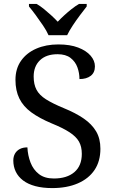

<svg xmlns="http://www.w3.org/2000/svg" viewBox="-20 -951 584 981"><path d="M247 10Q198 10 160.5 0Q123 -10 98 -29Q73 -48 60.5 -74Q48 -100 48 -131Q48 -151 56.5 -166Q65 -181 81 -189.5Q97 -198 120 -198Q122 -157 136 -120.5Q150 -84 179 -61.5Q208 -39 255 -39Q322 -39 360 -71.5Q398 -104 398 -165Q398 -202 383.5 -227.5Q369 -253 335.5 -275Q302 -297 243 -321Q181 -347 140 -377Q99 -407 79 -447.5Q59 -488 59 -543Q59 -600 87.5 -640.5Q116 -681 165.5 -702.5Q215 -724 278 -724Q338 -724 379.5 -708Q421 -692 443 -666.5Q465 -641 465 -612Q465 -580 443.5 -563.5Q422 -547 386 -547Q386 -578 375.5 -607Q365 -636 340.5 -655Q316 -674 274 -674Q216 -674 184 -643Q152 -612 152 -560Q152 -520 166.5 -492.5Q181 -465 215 -443.5Q249 -422 307 -398Q366 -374 407.5 -345.5Q449 -317 471 -280Q493 -243 493 -191Q493 -127 463 -82.5Q433 -38 377.5 -14Q322 10 247 10ZM228 -771Q218 -794 200 -820.5Q182 -847 163 -873Q144 -899 128 -918V-931H167Q186 -920 205 -904.5Q224 -889 242 -872.5Q260 -856 275 -840Q290 -856 308 -872.5Q326 -889 345.5 -904.5Q365 -920 384 -931H423V-918Q408 -899 388.5 -873Q369 -847 351.5 -820.5Q334 -794 323 -771Z"/></svg>

Font: Noto Serif Tamil
Style: Regular
Weight: 400
Designer: Indian Type Foundry, Tom Grace, and the Monotype Design Team
Foundry: Monotype Imaging Inc.
Version: Version 2.003